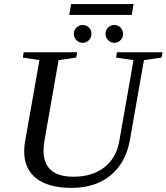

<svg xmlns="http://www.w3.org/2000/svg" viewBox="-20 -911 816 941"><path d="M634.3 -616.2 548.8 -628.9 553.2 -654.8H776.4L772 -628.9L685.5 -616.2L616.7 -225.1Q597.2 -113.3 522 -51.8Q446.8 9.8 331.5 9.8Q217.8 9.8 158.2 -36.4Q98.6 -82.5 98.6 -169.9Q98.6 -196.8 103.5 -221.2L173.3 -616.2L91.8 -628.9L96.2 -654.8H357.9L353.5 -628.9L267.1 -616.2L198.2 -223.1Q193.4 -196.8 193.4 -173.3Q193.4 -44.9 339.8 -44.9Q433.1 -44.9 491.9 -91.3Q550.8 -137.7 564.9 -221.2ZM319.3 -837.9 328.6 -891.1H634.8L625.5 -837.9ZM583 -745.1Q583 -727.1 570.8 -714.1Q558.6 -701.2 540.5 -701.2Q522.5 -701.2 509.8 -714.1Q497.1 -727.1 497.1 -745.1Q497.1 -763.2 509.8 -775.9Q522.5 -788.6 540.5 -788.6Q558.6 -788.6 570.8 -775.9Q583 -763.2 583 -745.1ZM428.2 -745.1Q428.2 -727.1 416 -714.1Q403.8 -701.2 385.7 -701.2Q367.7 -701.2 354.7 -714.1Q341.8 -727.1 341.8 -745.1Q341.8 -763.2 354.7 -775.9Q367.7 -788.6 385.7 -788.6Q403.8 -788.6 416 -775.9Q428.2 -763.2 428.2 -745.1Z"/></svg>

Font: Tinos
Style: Italic
Weight: 400
Italic angle: -16.333°
Designer: Steve Matteson
Foundry: Monotype Imaging Inc.
Version: Version 1.32